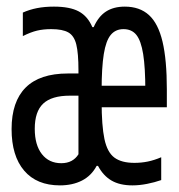

<svg xmlns="http://www.w3.org/2000/svg" viewBox="-20 -550 540 580"><path d="M161 10Q91 10 53 -34.5Q15 -79 15 -160Q15 -243 57.5 -285.5Q100 -328 185 -328H237V-261H191Q136 -261 110.5 -237Q85 -213 85 -161Q85 -112 106.5 -84.5Q128 -57 165 -57Q183 -57 196 -64Q209 -71 217 -84V-338Q217 -389 210.5 -415.5Q204 -442 186.5 -452Q169 -462 135 -462Q111 -462 92 -457.5Q73 -453 49 -441V-512Q69 -521 92 -525.5Q115 -530 143 -530Q191 -530 218 -515.5Q245 -501 259 -468H263Q277 -500 300 -515Q323 -530 357 -530Q402 -530 430 -504.5Q458 -479 471 -424Q484 -369 484 -280V-226H268V-291H430L419 -268V-277Q419 -346 412.5 -386.5Q406 -427 392 -444.5Q378 -462 353 -462Q329 -462 314.5 -444.5Q300 -427 293.5 -386.5Q287 -346 287 -277V-243Q287 -170 295.5 -130Q304 -90 325.5 -74Q347 -58 386 -58Q407 -58 426.5 -62Q446 -66 467 -75V-6Q447 1 424 5.5Q401 10 380 10Q342 10 317 -4.5Q292 -19 276 -49H272Q256 -19 227.5 -4.5Q199 10 161 10Z"/></svg>

Font: M PLUS Code Latin
Style: Regular
Weight: 400
Designer: Coji Morishita
Foundry: UNDERFOREST DESIGN
Version: Version 1.002; ttfautohint (v1.8.3)